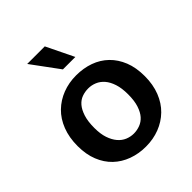

<svg xmlns="http://www.w3.org/2000/svg" viewBox="-196 -817 950 950"><g transform="rotate(-45 279.0 -342.5)"><path d="M519 -241Q519 -182 500.5 -135Q482 -88 449 -56Q416 -24 372 -7Q328 10 277 10Q226 10 182.5 -6Q139 -22 107 -52.5Q75 -83 57 -128Q39 -173 39 -231Q39 -291 57.5 -338.5Q76 -386 109 -418Q142 -450 186 -467Q230 -484 281 -484Q332 -484 375.5 -468.5Q419 -453 451 -422Q483 -391 501 -346Q519 -301 519 -241ZM397 -236Q397 -279 387 -309.5Q377 -340 360.5 -359Q344 -378 322.5 -387Q301 -396 278 -396Q255 -396 234 -388.5Q213 -381 197 -362.5Q181 -344 171 -313Q161 -282 161 -236Q161 -194 171 -164.5Q181 -135 197.5 -115.5Q214 -96 235.5 -87Q257 -78 280 -78Q302 -78 323.5 -86Q345 -94 361 -112Q377 -130 387 -160.5Q397 -191 397 -236ZM150 -695H273L343 -551H256Z"/></g></svg>

Font: Mukta Mahee SemiBold
Style: Regular
Weight: 600
Designer: Shuchita Grover, Noopur Datye, Girish Dalvi, Yashodeep Gholap
Foundry: Ek Type
Version: Version 2.538;PS 1.000;hotconv 16.6.51;makeotf.lib2.5.65220;